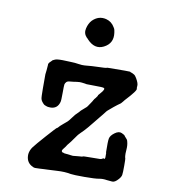

<svg xmlns="http://www.w3.org/2000/svg" viewBox="-75 -692 697 778"><g transform="rotate(10 273.5 -302.5)"><path d="M473 -135Q474 -134 474 -134ZM298 -279 305 -290Q304 -290 306 -292Q308 -294 307.5 -294.5Q307 -295 308 -295.5Q309 -296 310 -298Q314 -302 313.5 -302Q313 -302 317 -307Q321 -312 321 -312.5Q321 -313 320 -313Q319 -313 328 -323Q348 -345 338 -348Q333 -350 301 -350Q269 -350 267.5 -350.5Q266 -351 259.5 -352Q253 -353 247.5 -353.5Q242 -354 239 -354Q236 -354 227 -353Q218 -352 213.5 -351Q209 -350 199 -349.5Q189 -349 184.5 -344Q180 -339 179 -334Q178 -329 178 -298Q178 -267 176 -261Q168 -232 139 -232Q127 -232 121 -235Q115 -238 114 -238Q113 -238 106.5 -245Q100 -252 98 -259.5Q96 -267 96 -303Q96 -354 96 -361L98 -378L100 -403H99Q99 -404 103 -410L116 -423H117Q119 -424 121 -425Q129 -430 155.5 -429.5Q182 -429 183.5 -428.5Q185 -428 194.5 -428Q204 -428 220.5 -425.5Q237 -423 247 -424Q277 -427 301 -427.5Q325 -428 325.5 -428.5Q326 -429 330.5 -429Q335 -429 335.5 -430Q336 -431 345 -431Q433 -432 432.5 -431Q432 -430 437 -428.5Q442 -427 442.5 -426.5Q443 -426 449 -423Q455 -420 461 -409Q472 -390 471 -380Q470 -370 471 -368Q475 -361 431 -314Q427 -309 422 -303Q417 -297 416 -297Q415 -297 405.5 -289.5Q396 -282 391.5 -278.5Q387 -275 382 -270.5Q377 -266 372 -262Q367 -258 364.5 -254.5Q362 -251 359.5 -248Q357 -245 354 -241Q351 -237 342.5 -227Q334 -217 323.5 -203.5Q313 -190 303 -178.5Q293 -167 290 -164Q287 -161 277 -151Q267 -141 264.5 -136.5Q262 -132 259.5 -129.5Q257 -127 253 -120.5Q249 -114 247 -112Q245 -110 243.5 -107.5Q242 -105 237.5 -100Q233 -95 230.5 -90.5Q228 -86 221 -77.5Q214 -69 216 -65Q218 -61 221 -61Q224 -61 224.5 -60Q225 -59 232 -58.5Q239 -58 263 -55Q286 -57 289 -57.5Q292 -58 297 -58Q302 -58 303 -59.5Q304 -61 335.5 -61Q367 -61 374 -61.5Q381 -62 387 -67Q392 -61 394 -71V-91H393V-94Q392 -137 394.5 -149.5Q397 -162 413.5 -174Q430 -186 442.5 -180Q455 -174 455.5 -172Q456 -170 460.5 -165.5Q465 -161 467 -158Q469 -155 470 -150Q474 -136 472.5 -117.5Q471 -99 472 -91Q473 -83 474 -82Q475 -81 475 -51.5Q475 -22 473.5 -13.5Q472 -5 463 5Q449 21 438 20Q427 19 416 18Q399 15 383.5 18Q368 21 323.5 21Q279 21 267 19Q242 14 211 16Q180 18 170 18Q160 18 156.5 18.5Q153 19 139 19.5Q125 20 120 20Q115 20 105 14Q82 0 84 -31Q86 -47 96 -60.5Q106 -74 142 -114.5Q178 -155 180 -155Q182 -155 186 -160Q190 -165 190.5 -165Q191 -165 194.5 -168.5Q198 -172 198.5 -172Q199 -172 202.5 -175.5Q206 -179 212 -183.5Q218 -188 223 -194L243 -220L257 -234Q261 -239 263 -241Q265 -243 271 -248Q277 -253 279.5 -255.5Q282 -258 282.5 -258Q283 -258 285.5 -261Q288 -264 288.5 -265Q289 -266 293.5 -272.5Q298 -279 298 -279ZM243 -607Q268 -632 300 -624Q323 -618 335 -597Q340 -590 340.5 -584Q341 -578 342 -575Q348 -532 310 -513Q274 -495 241 -531Q239 -534 235 -537Q221 -552 226 -573Q231 -594 243 -607Z"/></g></svg>

Font: TT2020 Style E
Style: Regular
Weight: 400
Version: Version 00.2